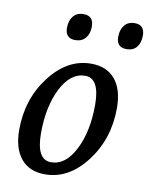

<svg xmlns="http://www.w3.org/2000/svg" viewBox="-82 -774 661 845"><g transform="rotate(10 248.0 -351.0)"><path d="M294 -504Q364 -504 401.5 -459Q439 -414 439 -331Q439 -193 361 -91Q283 11 177 11Q107 11 69.5 -34.5Q32 -80 32 -163Q32 -300 110 -402Q188 -504 294 -504ZM342 -328Q342 -447 277 -447Q212 -447 170.5 -365.5Q129 -284 129 -165Q129 -46 194 -46Q259 -46 300.5 -127.5Q342 -209 342 -328ZM452 -713Q496 -713 496 -665Q496 -633 480.5 -613.5Q465 -594 435 -594Q390 -594 390 -641Q390 -673 406 -693Q422 -713 452 -713ZM223 -713Q268 -713 268 -665Q268 -633 251.5 -613.5Q235 -594 206 -594Q161 -594 161 -641Q161 -673 177 -693Q193 -713 223 -713Z"/></g></svg>

Font: Andada
Style: Italic
Weight: 400
Italic angle: -8.29999°
Designer: Carolina Giovagnoli
Foundry: Carolina Giovagnoli
Version: Version 1.003